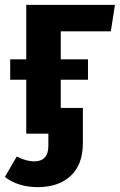

<svg xmlns="http://www.w3.org/2000/svg" viewBox="-29 -550 493 790"><path d="M427 -421H221V-306H333V-222H221V-106H312V38Q312 127 262 173.5Q212 220 126 220Q46 220 -9 178L40 94Q80 114 111 114Q170 114 170 50V0H79V-222H13V-306H79V-530H444Z"/></svg>

Font: FiraGO SemiBold
Style: Regular
Weight: 600
Designer: bBox Type
Foundry: bBox Type GmbH
Version: Version 1.001;PS 001.001;hotconv 1.0.88;makeotf.lib2.5.64775